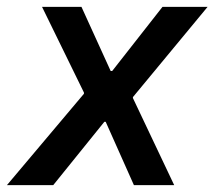

<svg xmlns="http://www.w3.org/2000/svg" viewBox="-50 -541 626 561"><path d="M258.8 -185.1H254.9L105.5 0H-29.8L195.3 -267.1V-270.5L72.8 -521H188L273.4 -333.5H277.8L424.8 -521H556.6L338.4 -257.3V-254.4L459 0H341.3Z"/></svg>

Font: Reddit Sans Chocolate SemiBold
Style: Italic
Weight: 600
Italic angle: -11.25°
Designer: Stephen Hutchings
Version: Version 1.013